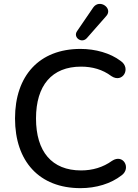

<svg xmlns="http://www.w3.org/2000/svg" viewBox="-20 -968 716 997"><path d="M532 -885C568 -925 497 -976 464 -929L380 -806C358 -774 404 -740 431 -770ZM398 9C479 9 556 -14 612 -58C662 -95 620 -171 562 -133C515 -99 460 -83 401 -83C249 -83 167 -181 167 -353C167 -524 249 -622 401 -622C459 -622 513 -607 558 -573C617 -533 663 -614 606 -652C553 -692 476 -714 398 -714C184 -714 58 -575 58 -353C58 -130 184 9 398 9Z"/></svg>

Font: Nunito SemiBold
Style: Regular
Weight: 600
Designer: Vernon Adams
Foundry: Vernon Adams
Version: Version 3.602